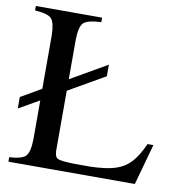

<svg xmlns="http://www.w3.org/2000/svg" viewBox="-76 -733 763 804"><g transform="rotate(10 305.5 -331.0)"><path d="M99.1 -325.2V-553.2Q97.7 -607.4 82.3 -623.5Q66.9 -639.6 12.2 -643.1V-662.1H293.9V-643.1Q235.4 -640.1 219 -624.3Q202.6 -608.4 201.2 -553.2V-383.8L356 -473.1V-423.8L201.2 -335V-80.1Q201.7 -53.2 215.3 -46.9Q229 -40.5 287.1 -39.1H354Q420.4 -41 458.7 -53Q497.1 -64.9 523.2 -92.5Q549.3 -120.1 573.2 -173.8H598.1L549.8 0H12.2V-19Q65.9 -22 81.8 -38.6Q97.7 -55.2 99.1 -108.9V-275.9L12.2 -226.1V-274.9Z"/></g></svg>

Font: Accordance
Style: Regular
Weight: 400
Version: Version 1.1 (build May 11, 2018) Miklal Software Solutions, 